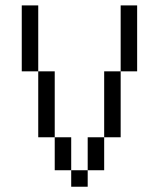

<svg xmlns="http://www.w3.org/2000/svg" viewBox="-20 -708 602 728"><path d="M62.5 -687.5H125V-625H62.5ZM62.5 -625H125V-562.5H62.5ZM62.5 -562.5H125V-500H62.5ZM125 -375H187.5V-312.5H125ZM187.5 -187.5H250V-125H187.5ZM62.5 -500H125V-437.5H62.5ZM125 -437.5H187.5V-375H125ZM125 -312.5H187.5V-250H125ZM187.5 -125H250V-62.5H187.5ZM250 -62.5H312.5V0H250ZM312.5 -125H375V-62.5H312.5ZM312.5 -187.5H375V-125H312.5ZM375 -312.5H437.5V-250H375ZM375 -375H437.5V-312.5H375ZM375 -437.5H437.5V-375H375ZM437.5 -500H500V-437.5H437.5ZM437.5 -562.5H500V-500H437.5ZM437.5 -625H500V-562.5H437.5ZM437.5 -687.5H500V-625H437.5ZM125 -250H187.5V-187.5H125ZM375 -250H437.5V-187.5H375Z"/></svg>

Font: ChillBitmapSE 16px
Style: Regular
Weight: 400
Designer: Designed by Warren2060
Foundry: ChillType
Version: Version 1.000